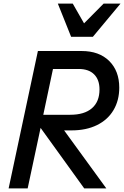

<svg xmlns="http://www.w3.org/2000/svg" viewBox="-20 -1049 691 1069"><path d="M191 -765H434Q532 -765 588 -709.5Q644 -654 644 -561Q644 -490 612 -436Q580 -382 520 -352.5Q460 -323 378 -323H337L572 0H449L206 -337L134 0H28ZM371 -410Q450 -410 492 -446.5Q534 -483 534 -551Q534 -605 504 -635Q474 -665 418 -665H275L221 -410ZM302 -1029H385L448 -919L557 -1029H651L497 -844H376Z"/></svg>

Font: Application Medium
Style: Italic
Weight: 500
Italic angle: -12°
Designer: Wei Huang
Foundry: Wei Huang
Version: Version 0.012